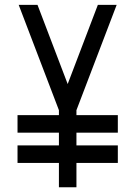

<svg xmlns="http://www.w3.org/2000/svg" viewBox="-20 -704 565 802"><path d="M472.2 -223.1V-149.9H299.3V-96.7H472.2V-23.4H299.3V78.1H226.1V-23.4H53.2V-96.7H226.1V-149.9H53.2V-223.1H226.1V-243.7L58.1 -683.6H136.7L262.7 -353L388.7 -683.6H467.3L299.3 -243.7V-223.1Z"/></svg>

Font: Anka/Coder Condensed
Style: Regular
Weight: 400
Width: 4
Monospace: yes
Version: Version 1.100